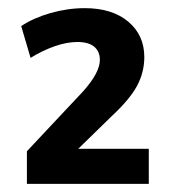

<svg xmlns="http://www.w3.org/2000/svg" viewBox="-20 -736 420 471"><path d="M345 -371V-285H46V-365L184 -512Q225 -558 225 -589Q225 -610 211 -621.5Q197 -633 170 -633Q144 -633 114 -622.5Q84 -612 55 -594L32 -672Q62 -692 104 -704Q146 -716 188 -716Q255 -716 294.5 -683Q334 -650 334 -596Q334 -559 316.5 -526Q299 -493 255 -452L172 -371Z"/></svg>

Font: Muli-Bold
Style: Bold
Weight: 700
Version: Version 2.000